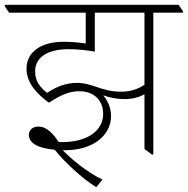

<svg xmlns="http://www.w3.org/2000/svg" viewBox="-47 -642 786 804"><path d="M227 -13C342 -13 418 -75 418 -156C418 -187 407 -217 385 -243C413 -233 442 -227 474 -227C508 -227 535 -235 558 -247V-18L589 5H595V-589H719V-595L701 -622H-27V-616L-9 -589H312V-460C279 -465 248 -467 219 -467C124 -467 64 -424 64 -354C64 -292 113 -244 158 -212C211 -247 247 -260 285 -260C349 -260 385 -219 385 -165C385 -95 319 -47 214 -47C209 -47 204 -47 198 -48C178 -80 149 -112 114 -112C90 -112 74 -98 74 -77C74 -42 113 -21 182 -15C221 34 295 104 356 142L382 110C316 79 247 20 216 -13C220 -13 223 -13 227 -13ZM100 -343C100 -402 152 -436 240 -436C276 -436 314 -432 350 -426V-589H558V-287C530 -268 497 -258 459 -258C379 -258 341 -295 274 -295C232 -295 190 -280 150 -253C123 -275 100 -300 100 -343Z"/></svg>

Font: Noto Serif Devanagari ExtraLight
Style: Regular
Weight: 200
Designer: Universal Thirst, Indian Type Foundry and the Monotype Design Team
Foundry: Monotype Imaging Inc.
Version: Version 2.004